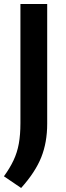

<svg xmlns="http://www.w3.org/2000/svg" viewBox="-28 -760 328 954"><path d="M77 174 -8.5 116Q21 75.5 39.2 36.8Q57.5 -2 65.5 -46.2Q73.5 -90.5 73.5 -148V-740H206.5V-145Q206.5 -52.5 177 21.5Q147.5 95.5 77 174Z"/></svg>

Font: Encode Sans SmBold
Style: Regular
Weight: 600
Designer: Multiple Designers
Foundry: Impallari Type
Version: Version 3.002; ttfautohint (v1.8.3) -l 8 -r 50 -G 200 -x 14 